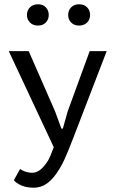

<svg xmlns="http://www.w3.org/2000/svg" viewBox="-20 -686 540 898"><path d="M21 0ZM237.8 -164.6 267.1 -84.5H273.9L296.4 -164.6L399.4 -446.8H479L323.2 -42Q298.3 22.9 281.7 59.3Q265.1 95.7 242.2 127.9Q219.2 160.2 193.8 176Q168.5 191.9 137.2 191.9Q105 191.9 80.3 181.4Q55.7 170.9 44.9 156.7L74.2 104Q77.6 107.4 84 110.6Q90.3 113.8 97.9 116.5Q105.5 119.1 114 120.6Q122.6 122.1 130.9 122.1Q142.6 122.1 155.8 116Q168.9 109.9 183.1 94Q197.3 78.1 206.3 62.3Q215.3 46.4 231.4 2.4L21 -446.8H114.3ZM106 -615.7Q106 -637.2 120.1 -651.6Q134.3 -666 157.7 -666Q180.7 -666 194.3 -651.6Q208 -637.2 208 -615.7Q208 -595.2 194.3 -580.8Q180.7 -566.4 157.7 -566.4Q134.3 -566.4 120.1 -580.8Q106 -595.2 106 -615.7ZM298.8 -615.7Q298.8 -637.2 312.7 -651.6Q326.7 -666 349.6 -666Q373.5 -666 387.5 -651.6Q401.4 -637.2 401.4 -615.7Q401.4 -595.2 387.5 -580.8Q373.5 -566.4 349.6 -566.4Q326.7 -566.4 312.7 -580.8Q298.8 -595.2 298.8 -615.7Z"/></svg>

Font: PT Astra Sans
Style: Regular
Weight: 400
Designer: A.Korolkova, I. Chaeva
Foundry: ParaType Ltd
Version: Version 1.001; ttfautohint (v1.6)